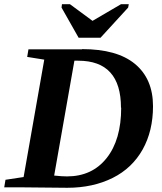

<svg xmlns="http://www.w3.org/2000/svg" viewBox="-28 -889 770 911"><path d="M547 -378H546Q546 -601 343 -601H325L229 -56Q266 -52 290 -52Q409 -52 478 -139Q547 -226 547 -378ZM361 -655V-656Q527 -656 612 -586Q698 -515 698 -385Q698 -268 649 -180Q599 -91 507 -45Q413 2 291 2L87 0H-8L-2 -36L84 -49L182 -606L101 -619L107 -655ZM583 -869 580 -853 449 -710H345L264 -853L266 -869H304L411 -790L546 -869Z"/></svg>

Font: Libra Serif Modern
Style: Bold Italic
Weight: 700
Italic angle: -12°
Designer: Stefan Peev, Context Ltd
Foundry: Stefan Peev, Context Ltd
Version: Version 1.000